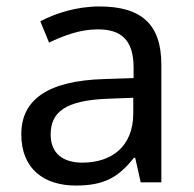

<svg xmlns="http://www.w3.org/2000/svg" viewBox="-20 -565 601 595"><path d="M288 -545C218 -545 152 -524 105 -499L132 -433C176 -454 227 -474 283 -474C353 -474 394 -444 394 -355V-323L303 -320C128 -315 46 -256 46 -149C46 -40 118 10 215 10C305 10 348 -17 395 -76H399L416 0H480V-365C480 -490 418 -545 288 -545ZM314 -259 393 -262V-214C393 -110 325 -61 235 -61C177 -61 137 -88 137 -148C137 -216 180 -254 314 -259Z"/></svg>

Font: Noto Sans Caucasian Albanian
Style: Regular
Weight: 400
Designer: Monotype Design Team
Foundry: Monotype Imaging Inc.
Version: Version 2.005